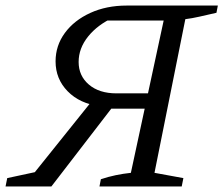

<svg xmlns="http://www.w3.org/2000/svg" viewBox="-46 -671 804 691"><path d="M312 0 317 -26Q344 -35 370.5 -40.5Q397 -46 425 -49L543 -597H325L364 -609Q305 -582 271 -539.5Q237 -497 237 -448Q237 -398 274 -366.5Q311 -335 373 -335H530L519 -280H348L313 -289Q241 -298 197.5 -342.5Q154 -387 154 -450Q154 -507 187.5 -552.5Q221 -598 279 -624.5Q337 -651 410 -651H738L733 -625Q698 -617 671.5 -611Q645 -605 621 -602L510 -49L614 -30L608 0ZM-26 0 -20 -30 115 -59 55 -21 298 -324 363 -291 139 0Z"/></svg>

Font: Piazzolla 24pt
Style: Italic
Weight: 400
Italic angle: -11.3°
Designer: Juan Pablo del Peral
Foundry: Huerta Tipografica
Version: Version 2.005